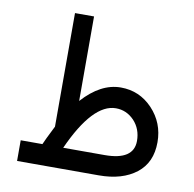

<svg xmlns="http://www.w3.org/2000/svg" viewBox="-75 -728 812 804"><g transform="rotate(10 331.5 -326.0)"><path d="M528.8 -169.4C528.8 -115.2 487.8 -87.9 405.8 -87.9H229.5C290 -222.2 353 -289.1 418.5 -289.1C448.7 -289.1 474.6 -277.8 496.6 -254.9C518.1 -231.9 528.8 -203.1 528.8 -169.4ZM180.2 -168.9C158.7 -126 145.5 -99.1 141.1 -87.9H48.8V0H396C462.9 0 515.6 -15.6 555.2 -46.4C594.7 -77.1 614.3 -121.1 614.3 -179.2C614.3 -233.9 595.7 -280.8 559.1 -319.8C522 -358.9 477.1 -378.4 423.8 -378.4C366.7 -378.4 312.5 -349.6 261.2 -292.5V-651.9H180.2Z"/></g></svg>

Font: Shabnam
Style: Regular
Weight: 400
Foundry: DejaVu fonts team - Redesigned by Saber Rastikerdar - Based on Vazir font
Version: Version 5.0.1